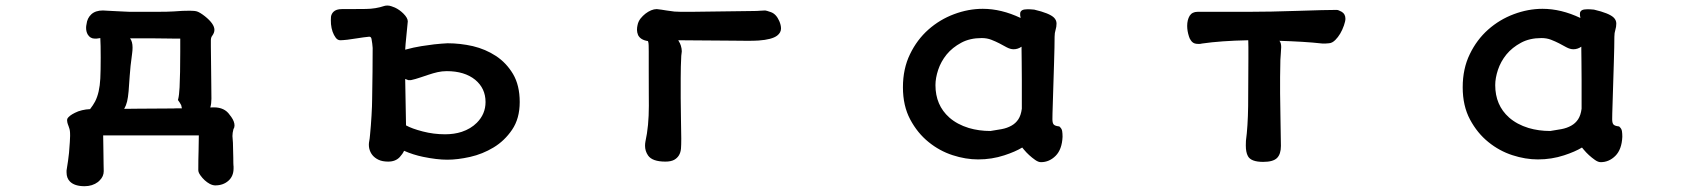

<svg xmlns="http://www.w3.org/2000/svg" viewBox="-20 -511 6040 686"><path d="M319.8 -148.4Q335.9 -179.7 338.4 -230.5Q339.8 -257.8 339.8 -305.7Q339.8 -353.5 338.4 -375Q333 -374.5 324.7 -373Q321.8 -373 319.3 -373Q302.2 -373 293.5 -387.7Q287.6 -397.9 287.6 -411.6Q287.6 -418 289.1 -424.3Q291.5 -446.3 306.4 -460Q321.3 -473.6 347.7 -473.6Q350.1 -473.6 363.3 -472.7Q376.5 -471.7 392.6 -471.2Q408.7 -470.7 423.3 -469.7Q438 -468.8 443.4 -468.8H539.1Q580.6 -468.8 601.1 -470.2Q621.6 -471.7 631.8 -472.2Q648.4 -472.7 658 -472.7Q667.5 -472.7 670.4 -472.2Q676.3 -472.2 683.6 -470.2Q694.3 -466.8 711.9 -453.1Q746.1 -425.8 746.1 -404.3Q746.1 -394 738.3 -383.3Q733.4 -377.4 733.4 -366.7Q733.4 -356 733.4 -345.2Q733.4 -324.2 733.9 -302.2Q734.4 -280.3 734.4 -256.8Q734.4 -233.4 734.9 -210.4Q735.4 -187.5 735.4 -158.2Q735.4 -141.1 731.4 -127L744.1 -127.4Q782.2 -127.4 800.3 -101.1Q802.2 -98.1 806.6 -92.8Q817.9 -76.7 817.9 -62.5Q817.9 -55.2 814 -49.3Q810.5 -36.1 810.5 -24.9Q810.5 -21 811.5 -11.2Q812.5 -1.5 812.5 10Q812.5 21.5 813 32.2Q813.5 43 813.5 51.3Q813.5 65.4 813.7 71Q814 76.7 814 78.1Q814 79.6 814.2 81.1Q814.5 82.5 814.5 83.7Q814.5 85 814.5 86.4Q814.5 88.9 814.5 90.8Q814.5 118.7 795.9 135Q777.3 151.4 749 151.4Q740.2 151.4 729.5 146Q710 135.3 695.8 115.2Q688.5 105 688.5 96.7Q688.5 55.7 689.5 27.6Q690.4 -0.5 690.4 -27.3H348.6Q348.6 -15.6 349.1 2.9Q349.6 21.5 349.6 37.1Q349.6 63.5 350.1 75.7Q350.6 96.7 350.6 100.6Q350.6 119.1 336.4 133.3L330.1 139.2Q310.1 154.3 282.2 154.3Q246.6 154.3 230 137.7Q217.8 125.5 217.8 105Q217.8 100.6 217.8 98.1Q224.1 60.1 226.6 35.2Q230.5 -12.2 230.5 -25.4Q230.5 -38.6 229.7 -43.2Q229 -47.9 228.5 -49.6Q228 -51.3 227.5 -52.7Q226.6 -56.2 225.6 -58.6Q221.2 -69.8 220.5 -74.2Q219.7 -78.6 219.7 -81.1Q219.7 -85 221.2 -87.9Q227.1 -97.7 247.6 -107.9Q258.8 -113.8 273.2 -117.2Q287.6 -120.6 301.8 -121.1Q312.5 -134.8 319.8 -148.4ZM444.8 -374Q453.6 -362.3 453.6 -341.3Q453.6 -331.1 452.1 -320.3Q445.3 -271.5 443.4 -239.5Q441.4 -207.5 439.5 -185.1Q437.5 -162.6 434.1 -148.4Q430.7 -134.3 423.8 -122.1Q440.9 -122.1 466.6 -122.6Q492.2 -123 524.4 -123Q556.6 -123 573.5 -123.3Q590.3 -123.5 593.5 -123.5Q596.7 -123.5 600.1 -123.5Q603.5 -123.5 606.4 -123.8Q609.4 -124 612.5 -124Q615.7 -124 618.7 -124Q624.5 -124 629.9 -124L627.4 -135.3Q624 -141.6 622.1 -144.5L615.7 -153.8L616.7 -157.2Q620.1 -170.4 621.6 -198.7Q624 -246.1 624 -325.7V-373H610.4Q593.8 -373 572.3 -373.5Q550.8 -374 527.8 -374H447.8Q446.3 -374 444.8 -374Z M1309.6 -156.2Q1311.5 -261.7 1311.5 -339.8Q1310.5 -355.5 1307.6 -370.6Q1306.6 -377.9 1302.2 -379.4Q1301.3 -379.9 1299.3 -379.9Q1278.8 -377.9 1255.1 -374Q1231.4 -370.1 1221.2 -369.1Q1203.6 -367.2 1195.8 -367.2Q1186.5 -367.2 1179.7 -376Q1165.5 -395 1162.6 -424.8Q1162.1 -432.1 1162.1 -439Q1162.1 -445.8 1162.6 -451.2Q1164.1 -461.4 1171.4 -468.8Q1181.2 -478.5 1201.2 -478.5H1222.7Q1252.9 -478.5 1287.8 -479Q1322.8 -479.5 1353 -489.7Q1357.4 -491.2 1364.5 -491.2Q1371.6 -491.2 1378.9 -488.5Q1386.2 -485.8 1391.1 -483.9Q1407.7 -476.1 1421.4 -462.4Q1437 -446.8 1437 -434.6Q1430.2 -369.1 1429.2 -354.7Q1428.2 -340.3 1427.7 -333.5Q1458 -341.8 1485.8 -346.2Q1513.7 -350.6 1530.8 -352.5Q1559.1 -355.5 1579.1 -356.4Q1624 -356.4 1669.4 -346.2Q1714.8 -335.4 1752 -311Q1789.1 -286.6 1813 -246.6Q1836.9 -206.1 1836.9 -146.5Q1836.9 -87.4 1809.6 -47.4Q1782.7 -7.8 1743.4 15.9Q1704.1 39.6 1659.7 49.6Q1615.2 59.6 1578.1 59.6Q1541 59.6 1491.2 49.3Q1456.1 42 1423.8 27.8Q1418.5 39.1 1408.2 50.3Q1393.1 66.4 1367.2 66.4Q1345.7 66.4 1332 59.6Q1305.7 46.9 1299.3 19.5Q1297.9 12.7 1297.9 6.3Q1297.9 -0.5 1299.3 -7.1Q1300.8 -13.7 1302.2 -30.3Q1305.2 -60.5 1307.4 -97.4Q1309.6 -134.3 1309.6 -156.2ZM1576.2 -256.8Q1559.6 -256.8 1543.5 -253.2Q1527.3 -249.5 1511.5 -244.1Q1495.6 -238.8 1483.9 -234.9Q1463.9 -228 1447.8 -224.6Q1445.3 -224.6 1443.4 -224.6Q1441.4 -224.6 1439 -224.6Q1434.1 -226.1 1427.7 -229Q1430.7 -82 1430.7 -63Q1451.7 -51.3 1490.5 -41.3Q1529.3 -31.2 1570.3 -31.2Q1603 -31.2 1629.9 -40Q1662.1 -50.8 1683.6 -72.3Q1714.8 -103.5 1714.8 -146.5Q1714.8 -195.3 1677.7 -226.1Q1639.6 -256.8 1576.2 -256.8Z M2416 -327.6Q2416 -324.7 2415 -318.8Q2414.1 -313 2414.1 -311.5V-311Q2412.1 -274.4 2412.1 -231.9V-160.2Q2412.1 -122.1 2413.1 -80.6Q2414.1 -39.1 2414.1 -15.9Q2414.1 7.3 2413.1 20Q2410.6 47.9 2388.7 60.1Q2377 66.4 2357.4 66.4Q2310.5 66.4 2295.4 44.4Q2284.7 28.8 2284.7 9.8Q2284.7 2 2286.1 -5.4Q2298.3 -60.1 2298.3 -132.8Q2298.3 -135.7 2298.1 -175.8Q2297.9 -215.8 2297.9 -260Q2297.9 -304.2 2297.9 -312Q2297.9 -319.8 2297.9 -326.7Q2297.9 -339.8 2297.6 -348.6Q2297.4 -357.4 2295.9 -361.8L2294.9 -364.3Q2268.6 -368.2 2259.8 -385.7Q2255.9 -395.5 2255.9 -404.3Q2255.9 -413.1 2257.8 -420.9Q2260.3 -434.1 2268.6 -444.8Q2284.7 -464.8 2306.2 -474.1Q2316.9 -478.5 2326.2 -478.5H2326.7Q2343.8 -476.6 2361.1 -473.6Q2378.4 -470.7 2389.6 -469.7Q2400.9 -468.8 2412.1 -468.8H2451.2L2672.9 -471.7Q2686 -471.7 2695.8 -472.7Q2705.6 -473.6 2713.9 -473.6Q2717.3 -473.6 2733.9 -467.8Q2752.9 -461.4 2764.2 -436Q2770.5 -421.4 2770.5 -409.2Q2770.5 -394.5 2756.8 -383.8Q2738.3 -369.6 2690.4 -366.2Q2673.8 -365.2 2651.9 -365.2Q2629.9 -365.2 2599.1 -365.7Q2568.4 -366.2 2533.7 -366.2Q2499 -366.2 2465.6 -366.7Q2432.1 -367.2 2403.3 -367.2Q2410.6 -355.5 2412.6 -348.1Q2416 -336.9 2416 -327.6Z M3568.4 43.9Q3523.9 58.6 3474.6 58.6Q3430.2 58.6 3383.8 43.5Q3336.9 28.3 3297.9 -3.4Q3258.3 -35.2 3232.2 -84Q3206.1 -132.8 3206.1 -199.2Q3206.1 -265.6 3231.4 -317.4Q3256.3 -369.1 3297.1 -405.3Q3337.9 -441.4 3388.9 -460.4Q3439.9 -479.5 3491.2 -479.5Q3557.6 -479.5 3626.5 -446.8Q3626 -449.2 3626 -450.9Q3626 -452.6 3625 -456.1V-462.9Q3625 -470.2 3632.3 -474.6Q3638.7 -478 3652.3 -478Q3661.1 -478 3675.3 -476.6Q3729.5 -463.9 3745.6 -448.2Q3754.9 -439 3754.9 -427Q3754.9 -415 3751.5 -404.3Q3748 -393.6 3748 -379.4Q3748 -346.7 3746.1 -287.6Q3740.7 -121.6 3740.5 -105.7Q3740.2 -89.8 3740.2 -85Q3740.2 -70.8 3745.1 -65.9Q3750 -61 3762.7 -59.6L3765.1 -59.1L3767.1 -57.1Q3773.9 -50.8 3775.1 -42.2Q3776.4 -33.7 3776.4 -22.5V-22Q3774.4 22.9 3751.7 45.7Q3729 68.4 3699.2 68.4Q3689.9 68.4 3678.7 60.5Q3655.8 44.4 3638.7 23.9Q3634.3 19 3632.3 16.1Q3607.4 31.2 3568.4 43.9ZM3629.9 -344.2Q3616.7 -335 3601.6 -335Q3589.8 -335 3576.2 -342.3L3550.8 -356Q3537.6 -362.8 3521.5 -369.1Q3506.3 -375 3487.3 -375Q3445.3 -375 3414.6 -358.4Q3382.8 -341.3 3362.3 -316.4Q3341.8 -291 3332 -261.5Q3322.3 -231.9 3322.3 -207Q3322.3 -135.3 3371.6 -91.3Q3399.9 -66.4 3441.4 -53.7Q3477.5 -43 3519 -43Q3539.1 -45.9 3558.6 -49.6Q3578.1 -53.2 3593.8 -62Q3608.9 -70.3 3618.4 -84.7Q3627.9 -99.1 3630.9 -122.6V-224.6Q3630.9 -265.6 3630.4 -292.5Q3629.9 -319.3 3629.9 -335Z M4440.4 -342.8Q4440.4 -353 4439.9 -367.2Q4341.3 -365.2 4274.9 -355.5Q4269 -354 4263.9 -354Q4258.8 -354 4254.4 -354.5Q4241.7 -356 4234.9 -366.7Q4230 -373.5 4228 -380.9Q4221.7 -400.4 4221.7 -418.5Q4221.7 -439.9 4230.5 -454.6Q4239.7 -468.8 4258.8 -468.8H4440.4Q4517.6 -468.8 4616.2 -472.2Q4715.8 -475.6 4755.9 -475.6Q4761.7 -475.6 4773.9 -468.8Q4787.1 -460.9 4787.1 -443.8Q4787.1 -435.5 4781.7 -419.9Q4770.5 -387.7 4751 -368.2Q4739.7 -356.9 4728 -356.4Q4722.2 -355.5 4716.3 -355.5H4704.6Q4669.4 -359.4 4632.1 -361.6Q4594.7 -363.8 4551.3 -365.2Q4557.6 -357.9 4557.6 -342.8Q4557.6 -341.3 4557.1 -334.5Q4556.6 -327.6 4556.2 -319.3Q4555.7 -311 4554.7 -297.4Q4553.7 -264.6 4553.7 -235.8V-177.7Q4553.7 -149.4 4555.2 -76.2Q4556.6 -2.9 4556.6 10.3Q4556.6 39.6 4542.7 53.5Q4528.8 67.4 4493.2 67.4Q4449.2 67.4 4438.5 46.4Q4431.2 32.7 4431.2 8.8Q4431.2 1 4431.6 -7.8Q4438.5 -58.1 4439.5 -132.1Q4440.4 -206.1 4440.4 -300.8Z M5568.4 43.9Q5523.9 58.6 5474.6 58.6Q5430.2 58.6 5383.8 43.5Q5336.9 28.3 5297.9 -3.4Q5258.3 -35.2 5232.2 -84Q5206.1 -132.8 5206.1 -199.2Q5206.1 -265.6 5231.4 -317.4Q5256.3 -369.1 5297.1 -405.3Q5337.9 -441.4 5388.9 -460.4Q5439.9 -479.5 5491.2 -479.5Q5557.6 -479.5 5626.5 -446.8Q5626 -449.2 5626 -450.9Q5626 -452.6 5625 -456.1V-462.9Q5625 -470.2 5632.3 -474.6Q5638.7 -478 5652.3 -478Q5661.1 -478 5675.3 -476.6Q5729.5 -463.9 5745.6 -448.2Q5754.9 -439 5754.9 -427Q5754.9 -415 5751.5 -404.3Q5748 -393.6 5748 -379.4Q5748 -346.7 5746.1 -287.6Q5740.7 -121.6 5740.5 -105.7Q5740.2 -89.8 5740.2 -85Q5740.2 -70.8 5745.1 -65.9Q5750 -61 5762.7 -59.6L5765.1 -59.1L5767.1 -57.1Q5773.9 -50.8 5775.1 -42.2Q5776.4 -33.7 5776.4 -22.5V-22Q5774.4 22.9 5751.7 45.7Q5729 68.4 5699.2 68.4Q5689.9 68.4 5678.7 60.5Q5655.8 44.4 5638.7 23.9Q5634.3 19 5632.3 16.1Q5607.4 31.2 5568.4 43.9ZM5629.9 -344.2Q5616.7 -335 5601.6 -335Q5589.8 -335 5576.2 -342.3L5550.8 -356Q5537.6 -362.8 5521.5 -369.1Q5506.3 -375 5487.3 -375Q5445.3 -375 5414.6 -358.4Q5382.8 -341.3 5362.3 -316.4Q5341.8 -291 5332 -261.5Q5322.3 -231.9 5322.3 -207Q5322.3 -135.3 5371.6 -91.3Q5399.9 -66.4 5441.4 -53.7Q5477.5 -43 5519 -43Q5539.1 -45.9 5558.6 -49.6Q5578.1 -53.2 5593.8 -62Q5608.9 -70.3 5618.4 -84.7Q5627.9 -99.1 5630.9 -122.6V-224.6Q5630.9 -265.6 5630.4 -292.5Q5629.9 -319.3 5629.9 -335Z"/></svg>

Font: Bakudai
Style: Bold
Weight: 700
Version: Version 1.48